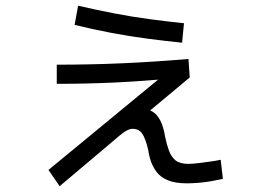

<svg xmlns="http://www.w3.org/2000/svg" viewBox="-20 -651 920 669"><path d="M187.8 -2.2 148.9 -58.9 571.1 -406.7 577.8 -377.8Q474.4 -367.8 376.1 -363.3Q277.8 -358.9 177.8 -358.9V-425.6Q295.6 -425.6 407.8 -430.6Q520 -435.6 636.7 -445.6L641.1 -381.1L441.1 -214.4L416.7 -235.6Q423.3 -255.6 435 -263.9Q446.7 -272.2 466.7 -272.2Q495.6 -272.2 512.2 -261.7Q528.9 -251.1 539.4 -229.4Q550 -207.8 555.6 -173.3Q561.1 -146.7 568.9 -125.6Q576.7 -104.4 591.7 -92.2Q606.7 -80 636.7 -80Q651.1 -80 672.2 -82.8Q693.3 -85.6 714.4 -88.3Q735.6 -91.1 748.9 -94.4L756.7 -27.8Q736.7 -23.3 714.4 -19.4Q692.2 -15.6 670 -13.9Q647.8 -12.2 632.2 -12.2Q590 -12.2 565 -22.8Q540 -33.3 526.7 -50.6Q513.3 -67.8 506.1 -88.3Q498.9 -108.9 496.7 -127.8Q486.7 -170 475 -186.1Q463.3 -202.2 442.2 -202.2Q435.6 -202.2 428.3 -199.4Q421.1 -196.7 410 -188.9Q398.9 -181.1 380 -164.4ZM614.4 -502.2Q558.9 -507.8 495 -516.1Q431.1 -524.4 366.7 -536.7Q302.2 -548.9 240 -564.4L252.2 -631.1Q314.4 -616.7 377.8 -604.4Q441.1 -592.2 503.9 -583.9Q566.7 -575.6 621.1 -570Z"/></svg>

Font: Paperlogy 4 Regular
Style: Regular
Weight: 400
Designer: redesigned by Lee Juim, glyphs from Gmarket Sans & Montserrat
Foundry: PT&
Version: Version 1.001